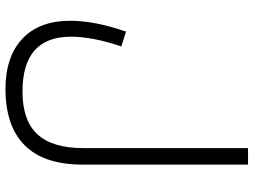

<svg xmlns="http://www.w3.org/2000/svg" viewBox="-132 -542 924 700"><g transform="rotate(90 330.0 -192.0)"><path d="M313.5 188Q419.4 188 469.7 133.5Q520 79.1 520 -34.7V-634.3H580.1V-31.2Q580.1 109.9 509.8 179.9Q439.5 250 304.7 250Q187 250 121.3 188.5Q55.7 127 55.7 13.7Q55.7 -29.8 65.2 -79.8Q74.7 -129.9 95.2 -189.5L149.4 -172.4Q131.3 -120.1 122.6 -73.2Q113.8 -26.4 113.8 11.2Q113.8 188 313.5 188Z"/></g></svg>

Font: Estedad-FD Light
Style: Regular
Weight: 300
Designer: Amin Abedi
Version: Version 7.3